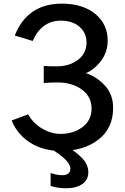

<svg xmlns="http://www.w3.org/2000/svg" viewBox="-20 -796 675 1035"><path d="M43 -146.5 131.8 -179.7Q158.2 -131.8 207 -103Q255.9 -74.2 307.6 -74.2Q374 -74.2 423.8 -110.4Q473.6 -146.5 473.6 -210.9Q473.6 -275.4 420.9 -313.5Q368.2 -351.6 290 -351.6Q253.9 -351.6 215.8 -348.6V-440.4Q239.3 -438.5 287.1 -438.5Q353.5 -438.5 399.9 -473.1Q446.3 -507.8 446.3 -567.4Q446.3 -618.2 408.7 -651.4Q371.1 -684.6 308.6 -684.6Q204.1 -684.6 156.2 -575.2L59.6 -604.5Q127.9 -776.4 313.5 -776.4Q425.8 -776.4 493.2 -721.2Q560.5 -666 560.5 -577.1Q560.5 -516.6 525.9 -469.7Q491.2 -422.9 443.4 -401.4Q500 -383.8 544.9 -335.4Q589.8 -287.1 589.8 -214.8Q589.8 -104.5 510.7 -43.5Q431.6 17.6 309.6 17.6Q211.9 17.6 142.1 -27.3Q72.3 -72.3 43 -146.5ZM246.1 1H350.6Q391.6 23.4 423.8 57.6Q456.1 91.8 456.1 132.8Q456.1 173.8 423.3 196.3Q390.6 218.8 337.9 218.8Q288.1 218.8 252.9 206.1V136.7Q288.1 148.4 315.4 148.4Q359.4 148.4 359.4 112.3Q359.4 68.4 246.1 1Z"/></svg>

Font: Gothic A1 SemiBold
Style: Regular
Weight: 600
Version: Version 2.50